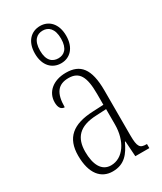

<svg xmlns="http://www.w3.org/2000/svg" viewBox="-206 -889 823 974"><g transform="rotate(-30 205.5 -402.0)"><path d="M202 -596C253 -596 293 -634 293 -705C293 -776 253 -814 202 -814C150 -814 110 -776 110 -705C110 -634 150 -596 202 -596ZM202 -625C168 -625 140 -646 140 -705C140 -765 168 -787 202 -787C235 -787 263 -765 263 -705C263 -646 235 -625 202 -625ZM154 10C224 10 255 -33 282 -90H285L291 0H373V-24H371C333 -24 322 -35 322 -105V-367C322 -496 280 -543 197 -543C120 -543 73 -499 73 -441C73 -411 84 -394 105 -394C105 -476 133 -513 195 -513C258 -513 281 -471 281 -371V-307L218 -304C99 -299 41 -251 41 -147C41 -41 87 10 154 10ZM162 -21C107 -21 82 -72 82 -146C82 -227 121 -274 223 -278L282 -281V-191C282 -95 233 -21 162 -21Z"/></g></svg>

Font: Noto Serif Georgian ExtraCondensed ExtraLight
Style: Regular
Weight: 200
Width: 2
Designer: Monotype Design Team, Akaki Razmadze
Foundry: Google LLC
Version: Version 2.003